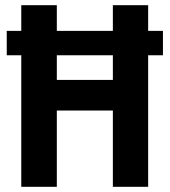

<svg xmlns="http://www.w3.org/2000/svg" viewBox="-20 -720 654 740"><path d="M415 0H551V-507H608V-601H551V-700H415V-601H199V-700H62V-601H6V-507H62V0H199V-294H415ZM199 -412V-507H415V-412Z"/></svg>

Font: Vanilla Cream ExtraBold
Style: Regular
Weight: 800
Designer: Jeremy Tribby, Jinavaṁso
Foundry: Tribby Type
Version: Version 1.422;Glyphs 3.1.2 (3151)